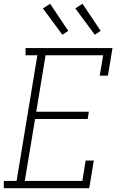

<svg xmlns="http://www.w3.org/2000/svg" viewBox="-27 -987 647 1007"><path d="M-7 0V-38H60L169 -697H107V-735H563L539 -590H496L514 -697H212L163 -401H439L433 -363H157L103 -38H405L422 -145H465L441 0ZM470 -805 368 -943 406 -967 501 -825ZM300 -805 198 -943 236 -967 331 -825Z"/></svg>

Font: Iosevka Etoile XLtObl
Style: Regular
Weight: 200
Italic angle: -9°
Designer: Belleve Invis
Foundry: Belleve Invis
Version: Version 15.5.2; ttfautohint (v1.8.4)